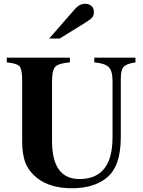

<svg xmlns="http://www.w3.org/2000/svg" viewBox="-20 -983 762 1022"><path d="M242 -778 379 -935Q404 -963 432 -963Q454 -963 467 -951Q480 -939 480 -919Q480 -902 472 -891.5Q464 -881 440 -866L298 -778ZM701 -676V-651Q653 -644 638 -627Q623 -610 623 -566V-252Q623 -96 547 -36Q479 19 363 19Q247 19 178 -35Q135 -69 116.5 -114Q98 -159 98 -231V-555Q98 -614 84 -630Q70 -646 16 -651V-676H352V-651Q292 -646 274.5 -628Q257 -610 257 -550V-232Q257 -30 403 -30Q579 -30 579 -252V-552Q579 -606 558.5 -626Q538 -646 482 -651V-676Z"/></svg>

Font: STIX
Style: Bold
Weight: 700
Designer: MicroPress Inc., with final additions and corrections provided by Coen Hoffman, Elsevier (retired)
Version: Version 1.1.1